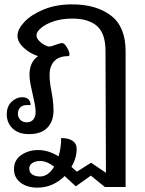

<svg xmlns="http://www.w3.org/2000/svg" viewBox="-20 -606 665 879"><path d="M555 -372V250H460L396 198L327 247L276 200Q251 225 219.5 239Q188 253 151 253Q104 253 74 230Q44 207 44 168Q44 127 77 104Q110 81 155 81Q202 81 248 110Q260 71 260 26Q293 26 312 38.5Q331 51 331 75Q331 118 307 158L332 180L397 139L465 185L463 -372Q463 -453 424 -487Q385 -521 310 -521Q264 -521 226.5 -508.5Q189 -496 168 -478Q147 -460 147 -445Q147 -432 158 -420Q169 -408 183 -400.5Q197 -393 205 -393Q215 -393 235 -401Q257 -409 264 -409Q274 -409 286 -389.5Q298 -370 298 -357Q298 -349 292 -349Q250 -349 228.5 -326Q207 -303 207 -263Q207 -229 216 -186Q217 -181 221 -155Q225 -129 225 -100Q225 -50 196.5 -21Q168 8 113 8Q65 8 38 -17.5Q11 -43 11 -83Q11 -119 33 -140Q55 -161 83 -161Q100 -161 110 -151.5Q120 -142 120 -125H103Q84 -125 73 -114.5Q62 -104 62 -85Q62 -69 73 -57.5Q84 -46 103 -46Q122 -46 132.5 -59Q143 -72 143 -92Q143 -111 138.5 -133.5Q134 -156 129 -177Q124 -199 119.5 -221.5Q115 -244 115 -264Q115 -321 154 -349Q117 -361 88.5 -387.5Q60 -414 60 -442Q60 -472 91.5 -505.5Q123 -539 180 -562.5Q237 -586 310 -586Q420 -586 487.5 -535Q555 -484 555 -372ZM228 157Q194 131 164 131Q143 131 128.5 140Q114 149 114 166Q114 183 127.5 192.5Q141 202 163 202Q201 202 228 157Z"/></svg>

Font: Krub Medium
Style: Regular
Weight: 500
Designer: Ekaluck Peanpanawate
Foundry: Cadson Demak Co.,Ltd.
Version: Version 1.000; ttfautohint (v1.6)